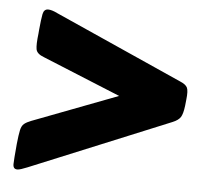

<svg xmlns="http://www.w3.org/2000/svg" viewBox="-42 -533 644 577"><g transform="rotate(5 280.0 -244.5)"><path d="M30 -1Q17 -1 17.5 -17Q18 -33 21 -65L22 -77Q25 -106 28 -119.5Q31 -133 38.5 -139Q46 -145 59 -150L424 -289L418 -206L81 -344Q59 -352 56.5 -366Q54 -380 58 -413L59 -425Q62 -457 65 -472.5Q68 -488 81 -488Q86 -488 93 -486Q100 -484 110 -479L495 -307Q512 -300 516.5 -290.5Q521 -281 518 -255L516 -236Q513 -211 506.5 -201Q500 -191 483 -184L60 -10Q50 -6 42.5 -3.5Q35 -1 30 -1Z"/></g></svg>

Font: Asap Black
Style: Italic
Weight: 900
Italic angle: -6°
Designer: Pablo Cosgaya
Foundry: Omnibus-Type
Version: Version 3.001